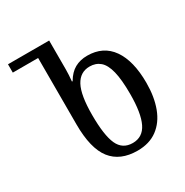

<svg xmlns="http://www.w3.org/2000/svg" viewBox="-167 -850 963 998"><g transform="rotate(-30 315.0 -351.0)"><path d="M376 12Q272 12 220 -54.5Q168 -121 168 -266V-664H16V-714H263V-541Q263 -525 262 -507.5Q261 -490 259 -470H263Q287 -511 319.5 -529Q352 -547 394 -547Q490 -547 540.5 -475Q591 -403 591 -271Q591 -187 567 -123Q543 -59 495 -23.5Q447 12 376 12ZM374 -35Q434 -35 461.5 -91.5Q489 -148 489 -263Q489 -349 476.5 -399Q464 -449 439 -470.5Q414 -492 377 -492Q320 -492 291.5 -439Q263 -386 263 -267Q263 -145 288 -90Q313 -35 374 -35Z"/></g></svg>

Font: Noto Serif Georgian Condensed
Style: Regular
Weight: 400
Width: 3
Designer: Monotype Design Team, Akaki Razmadze
Foundry: Google LLC
Version: Version 2.003; ttfautohint (v1.8.4.7-5d5b)